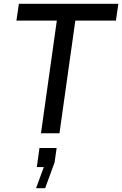

<svg xmlns="http://www.w3.org/2000/svg" viewBox="-20 -706 647 1017"><path d="M607 -686 594 -597H379L295 0H197L281 -597H67L80 -686ZM212 179H175L189 78H280L269 155L219 291H171Z"/></svg>

Font: Chivo
Style: Italic
Weight: 400
Italic angle: -8.05°
Designer: Hector Gatti
Foundry: Omnibus-Type
Version: Version 1.007